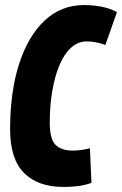

<svg xmlns="http://www.w3.org/2000/svg" viewBox="-20 -730 483 760"><path d="M232 10Q130 10 75 -45.5Q20 -101 20 -218Q20 -366 55.5 -476.5Q91 -587 156.5 -648.5Q222 -710 313 -710Q348 -710 382 -703.5Q416 -697 443 -682L397 -552Q378 -559 360.5 -562.5Q343 -566 323 -566Q288 -566 260.5 -540.5Q233 -515 214.5 -470Q196 -425 186.5 -367.5Q177 -310 177 -245Q177 -179 200 -156.5Q223 -134 268 -134Q284 -134 302 -136.5Q320 -139 336 -143L342 -6Q316 3 289.5 6.5Q263 10 232 10Z"/></svg>

Font: Georama Condensed ExtraBold
Style: Italic
Weight: 800
Width: 3
Italic angle: -9°
Designer: Jean-Baptiste Levee
Foundry: Production Type
Version: Version 1.000